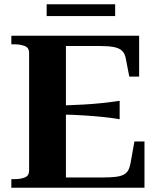

<svg xmlns="http://www.w3.org/2000/svg" viewBox="-20 -877 734 897"><path d="M655 -216V0H33V-40H47Q76 -40 96 -48Q116 -56 116 -80V-630Q116 -654 95.5 -662Q75 -670 47 -670H33V-710H630V-519H584L568 -602Q564 -626 551 -639Q538 -652 513 -657Q488 -662 448 -662H288V-48H460Q494 -48 517.5 -50.5Q541 -53 555.5 -60Q570 -67 577.5 -79Q585 -91 589 -110L608 -216ZM267 -384Q322 -386 368.5 -388.5Q415 -391 456.5 -395.5Q498 -400 539 -406V-320Q498 -327 456.5 -331Q415 -335 368.5 -338Q322 -341 267 -342ZM198 -857H518V-802H198Z"/></svg>

Font: Roboto Serif 120pt Expanded SemiBold
Style: Regular
Weight: 600
Width: 7
Designer: Greg Gazdowicz
Foundry: Commercial Type
Version: Version 1.008